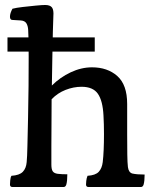

<svg xmlns="http://www.w3.org/2000/svg" viewBox="-20 -830 610 770"><path d="M30 -80Q20 -80 20 -90Q20 -94 21 -106.5Q22 -119 26 -125Q58 -127 71.5 -141Q85 -155 87 -180Q89 -199 90 -247Q91 -295 92.5 -357.5Q94 -420 94.5 -485Q95 -550 95 -603Q95 -641 94.5 -669.5Q94 -698 93 -710Q92 -727 85.5 -737Q79 -747 63 -748L30 -750Q20 -750 20 -763Q20 -777 30 -795Q45 -799 71.5 -802Q98 -805 123.5 -807.5Q149 -810 161 -810Q181 -810 188.5 -800Q196 -790 194 -765Q193 -745 192 -703Q191 -661 190 -604.5Q189 -548 188 -487Q221 -520 263.5 -540Q306 -560 349 -560Q411 -560 450.5 -525Q490 -490 490 -413V-292Q490 -244 490.5 -210.5Q491 -177 493 -160Q496 -138 511 -134Q529 -130 560 -130Q560 -104 556 -90Q553 -80 545 -80H335Q325 -80 325 -90Q325 -94 326 -104.5Q327 -115 331 -125Q363 -127 376 -141Q389 -155 392 -180Q397 -222 397 -292Q397 -312 396.5 -331Q396 -350 395 -367Q392 -426 372.5 -454Q353 -482 307 -482Q275 -482 243 -469.5Q211 -457 187 -432Q187 -380 186.5 -331.5Q186 -283 186 -243V-170Q186 -151 191.5 -143Q197 -135 211 -133Q227 -131 250 -131Q250 -104 246 -90Q243 -80 235 -80ZM10 -680H360V-623H10Z"/></svg>

Font: Gowun Batang
Style: Bold
Weight: 700
Designer: Yanghee Ryu
Foundry: Yanghee Ryu
Version: Version 2.000